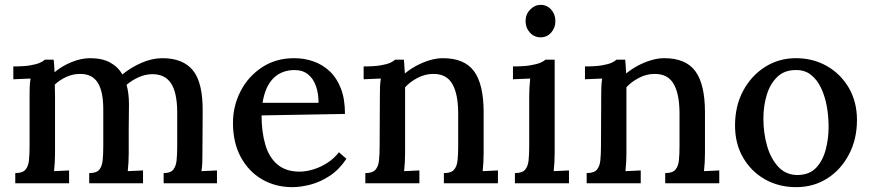

<svg xmlns="http://www.w3.org/2000/svg" viewBox="-20 -756 3593 792"><path d="M43 0V-42Q73 -42 85 -56Q97 -70 99.5 -95Q102 -120 102 -153V-361Q102 -377 102.5 -395.5Q103 -414 106 -432Q89 -431 70 -430.5Q51 -430 35 -429V-482Q80 -482 105.5 -486.5Q131 -491 144.5 -497Q158 -503 165 -510H201Q203 -500 203.5 -486.5Q204 -473 205 -458Q236 -484 275.5 -500Q315 -516 352 -516Q401 -516 433.5 -498.5Q466 -481 485 -449Q520 -478 564 -497Q608 -516 650 -516Q735 -516 776 -465.5Q817 -415 816 -297L815 -124Q815 -106 814.5 -87.5Q814 -69 811 -50Q827 -51 844 -51.5Q861 -52 875 -53V0H655V-42Q683 -42 694.5 -56Q706 -70 708.5 -95Q711 -120 711 -153V-297Q710 -376 685 -413Q660 -450 609 -450Q580 -450 552 -437.5Q524 -425 502 -406Q507 -389 509.5 -368.5Q512 -348 512 -326Q511 -276 511 -225.5Q511 -175 511 -124Q511 -106 510 -87.5Q509 -69 507 -50Q523 -51 539.5 -51.5Q556 -52 570 -53V0H348V-42Q378 -42 389.5 -56Q401 -70 403.5 -95Q406 -120 406 -153V-298Q407 -377 383.5 -414.5Q360 -452 309 -451Q280 -451 253 -438.5Q226 -426 206 -407Q206 -395 206.5 -382Q207 -369 207 -354V-124Q207 -106 206 -87.5Q205 -69 203 -50Q219 -51 235 -51.5Q251 -52 265 -53V0Z M1186 16Q1116 16 1060.5 -16.5Q1005 -49 973 -108.5Q941 -168 941 -249Q941 -319 972.5 -380Q1004 -441 1061 -478.5Q1118 -516 1193 -516Q1235 -516 1272.5 -503Q1310 -490 1339.5 -462.5Q1369 -435 1386 -391.5Q1403 -348 1403 -286L1059 -280Q1059 -212 1074.5 -159Q1090 -106 1125 -77Q1160 -48 1216 -48Q1243 -48 1273.5 -57.5Q1304 -67 1331.5 -85Q1359 -103 1378 -128L1409 -101Q1379 -56 1340 -30.5Q1301 -5 1260.5 5.5Q1220 16 1186 16ZM1063 -332H1294Q1294 -370 1283.5 -400.5Q1273 -431 1251 -449Q1229 -467 1195 -467Q1142 -467 1108 -433.5Q1074 -400 1063 -332Z M1487 0V-42Q1517 -42 1529 -56Q1541 -70 1543.5 -95Q1546 -120 1546 -153L1547 -361Q1547 -377 1547.5 -395.5Q1548 -414 1551 -432Q1533 -431 1514.5 -430.5Q1496 -430 1480 -429V-482Q1525 -482 1550.5 -486.5Q1576 -491 1589.5 -497Q1603 -503 1610 -510H1646Q1647 -501 1647.5 -493Q1648 -485 1648.5 -476Q1649 -467 1650 -453Q1672 -471 1698 -485Q1724 -499 1752.5 -507.5Q1781 -516 1807 -516Q1896 -516 1935.5 -462Q1975 -408 1975 -293V-124Q1975 -106 1974 -87.5Q1973 -69 1971 -50Q1987 -51 2003.5 -51.5Q2020 -52 2034 -53V0H1811V-42Q1841 -42 1853 -56Q1865 -70 1867.5 -95Q1870 -120 1870 -153V-293Q1869 -372 1844.5 -412Q1820 -452 1766 -451Q1734 -451 1703 -435Q1672 -419 1651 -396Q1651 -386 1651 -374.5Q1651 -363 1651 -351V-124Q1651 -106 1650 -87.5Q1649 -69 1647 -50Q1663 -51 1679.5 -51.5Q1696 -52 1710 -53V0Z M2104 -42Q2134 -42 2146 -56Q2158 -70 2160.5 -95Q2163 -120 2163 -153V-360Q2163 -377 2164 -394.5Q2165 -412 2167 -432Q2150 -431 2131 -430.5Q2112 -430 2096 -429V-482Q2141 -482 2167.5 -486.5Q2194 -491 2208.5 -497Q2223 -503 2230 -510H2268V-124Q2268 -106 2267 -87.5Q2266 -69 2264 -50Q2280 -51 2296.5 -51.5Q2313 -52 2327 -53V0H2104ZM2210 -602Q2184 -602 2166 -621.5Q2148 -641 2148 -669Q2148 -697 2167 -716.5Q2186 -736 2210 -736Q2236 -736 2253.5 -716.5Q2271 -697 2271 -669Q2271 -641 2253.5 -621.5Q2236 -602 2210 -602Z M2400 0V-42Q2430 -42 2442 -56Q2454 -70 2456.5 -95Q2459 -120 2459 -153L2460 -361Q2460 -377 2460.5 -395.5Q2461 -414 2464 -432Q2446 -431 2427.5 -430.5Q2409 -430 2393 -429V-482Q2438 -482 2463.5 -486.5Q2489 -491 2502.5 -497Q2516 -503 2523 -510H2559Q2560 -501 2560.5 -493Q2561 -485 2561.5 -476Q2562 -467 2563 -453Q2585 -471 2611 -485Q2637 -499 2665.5 -507.5Q2694 -516 2720 -516Q2809 -516 2848.5 -462Q2888 -408 2888 -293V-124Q2888 -106 2887 -87.5Q2886 -69 2884 -50Q2900 -51 2916.5 -51.5Q2933 -52 2947 -53V0H2724V-42Q2754 -42 2766 -56Q2778 -70 2780.5 -95Q2783 -120 2783 -153V-293Q2782 -372 2757.5 -412Q2733 -452 2679 -451Q2647 -451 2616 -435Q2585 -419 2564 -396Q2564 -386 2564 -374.5Q2564 -363 2564 -351V-124Q2564 -106 2563 -87.5Q2562 -69 2560 -50Q2576 -51 2592.5 -51.5Q2609 -52 2623 -53V0Z M3264 16Q3193 16 3136 -16Q3079 -48 3045.5 -105.5Q3012 -163 3012 -238Q3012 -319 3045.5 -381.5Q3079 -444 3136 -480Q3193 -516 3263 -516Q3334 -516 3391 -483.5Q3448 -451 3481.5 -393.5Q3515 -336 3515 -261Q3515 -182 3482 -119Q3449 -56 3392.5 -20Q3336 16 3264 16ZM3271 -34Q3319 -35 3346.5 -64Q3374 -93 3386 -138.5Q3398 -184 3398 -233Q3398 -276 3390.5 -317.5Q3383 -359 3367 -393Q3351 -427 3325 -447.5Q3299 -468 3262 -467Q3215 -467 3185.5 -438Q3156 -409 3142.5 -363.5Q3129 -318 3129 -267Q3129 -208 3144 -155Q3159 -102 3190.5 -68Q3222 -34 3271 -34Z"/></svg>

Font: Lora Medium
Style: Regular
Weight: 500
Designer: Olga Karpushina, Alexei Vanyashin (Cyrillic)
Foundry: Cyreal
Version: Version 3.004